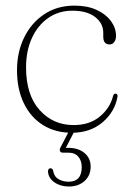

<svg xmlns="http://www.w3.org/2000/svg" viewBox="-20 -474 474 700"><path d="M403 -343.5Q403 -329.5 396.5 -320.8Q390 -312 380 -312Q356.5 -312 356.5 -340V-354Q356.5 -389 326.8 -412Q297 -435 244 -435Q193.5 -435 155.5 -408.2Q117.5 -381.5 96.2 -335Q75 -288.5 75 -228.5Q75 -128 124.2 -73Q173.5 -18 248.5 -18Q306 -18 343.2 -48.5Q380.5 -79 392 -123Q394 -132.5 401 -132.5Q409.5 -132.5 408.5 -122Q399 -66.5 354 -28.2Q309 10 242 10Q181.5 10 136.5 -18.2Q91.5 -46.5 66.8 -97.8Q42 -149 42 -218Q42 -284 68 -337.2Q94 -390.5 141.2 -422Q188.5 -453.5 251.5 -453.5Q298 -453.5 332 -438Q366 -422.5 384.5 -397.2Q403 -372 403 -343.5ZM236.5 -5.5H256.5L220 65Q223 65 228.5 65Q265.5 65 288 83.8Q310.5 102.5 310.5 133.5Q310.5 166 288.2 186Q266 206 231 206Q200.5 206 178.5 190.8Q156.5 175.5 155 151.5Q155 140 163.5 139.5Q172.5 139.5 174 149.5Q177.5 170.5 194 179.5Q210.5 188.5 230 188.5Q278 188.5 278 135Q278 112 265.5 97.2Q253 82.5 228 82.5H209Q201 82.5 198.8 77Q196.5 71.5 200 64.5Z"/></svg>

Font: Fraunces 72pt S050 Thin
Style: Regular
Weight: 100
Version: Version 1.000; ttfautohint (v1.8.3)